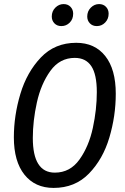

<svg xmlns="http://www.w3.org/2000/svg" viewBox="-20 -910 614 942"><path d="M548 -450Q548 -341 516.5 -235Q485 -129 416.5 -58.5Q348 12 243 12Q152 12 100 -53Q48 -118 48 -236Q48 -343 80 -449.5Q112 -556 180.5 -628Q249 -700 354 -700Q445 -700 496.5 -635Q548 -570 548 -450ZM141 -233Q141 -63 249 -63Q324 -63 370 -127.5Q416 -192 435.5 -282.5Q455 -373 455 -458Q455 -545 428 -585.5Q401 -626 347 -626Q273 -626 227 -562Q181 -498 161 -407.5Q141 -317 141 -233ZM234 -829Q234 -855 251.5 -872.5Q269 -890 292 -890Q313 -890 326 -876.5Q339 -863 339 -843Q339 -816 322 -799Q305 -782 281 -782Q260 -782 247 -795.5Q234 -809 234 -829ZM408 -829Q408 -855 425.5 -872.5Q443 -890 466 -890Q487 -890 500 -876.5Q513 -863 513 -843Q513 -817 496 -799.5Q479 -782 455 -782Q434 -782 421 -795.5Q408 -809 408 -829Z"/></svg>

Font: Fira Sans Extra Condensed
Style: Italic
Weight: 400
Width: 3
Italic angle: -8°
Designer: Carrois Corporate & Edenspiekermann AG
Foundry: Carrois Corporate GbR & Edenspiekermann AG
Version: Version 4.203